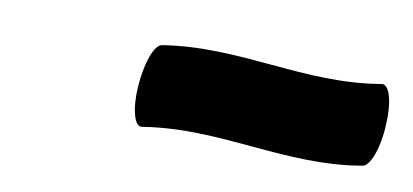

<svg xmlns="http://www.w3.org/2000/svg" viewBox="-29 -381 493 229"><g transform="rotate(10 217.0 -266.5)"><path d="M148 -217C241 -232 323 -201 415 -217C424 -218 433 -242 434 -269C436 -297 430 -318 421 -317C329 -301 247 -332 154 -317C145 -315 137 -292 135 -264C133 -236 139 -215 148 -217Z"/></g></svg>

Font: Nupuram Medium Oblique
Style: Regular
Weight: 500
Designer: Santhosh Thottingal (santhosh.thottingal@gmail.com)
Foundry: SMC
Version: Version 1.000